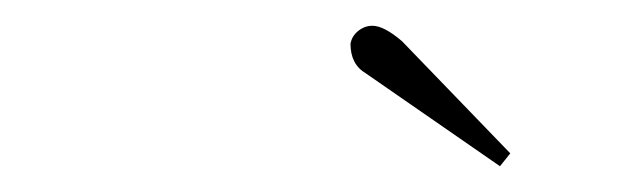

<svg xmlns="http://www.w3.org/2000/svg" viewBox="-20 -716 491 149"><path d="M264 -659Q252 -666 252 -682Q253 -688 258 -692Q263 -696 269 -696Q278 -696 292 -684L376 -597L368 -587Z"/></svg>

Font: Taviraj Thin
Style: Italic
Weight: 250
Italic angle: -12°
Designer: Katatrad Team
Foundry: CadsonDemak
Version: Version 1.001